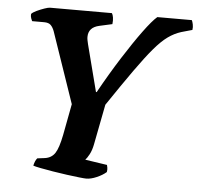

<svg xmlns="http://www.w3.org/2000/svg" viewBox="-51 -756 837 809"><g transform="rotate(5 367.5 -352.0)"><path d="M343 0Q335 0 312.5 -2.5Q290 -5 260 -9Q230 -13 200 -18Q170 -23 147 -27.5Q124 -32 116 -35Q121 -57 130 -67L162 -71Q190 -75 204.5 -97Q219 -119 230 -175L255 -307L152 -607Q146 -623 137 -632Q128 -641 109 -641H58Q56 -645 53 -653Q50 -661 51 -671Q57 -678 73 -685.5Q89 -693 105 -698.5Q121 -704 128 -704H390Q394 -698 396 -686Q398 -674 396 -658L342 -646Q296 -636 296 -595Q296 -588 297.5 -581Q299 -574 301 -565L352 -367H355Q400 -448 444.5 -518Q489 -588 525 -637Q561 -686 582 -704H728Q731 -698 733.5 -686.5Q736 -675 734 -663L688 -650Q659 -641 632.5 -622Q606 -603 575 -566.5Q544 -530 501 -469.5Q458 -409 396 -317L363 -147Q358 -121 348.5 -103.5Q339 -86 332 -79L425 -65Q426 -62 427.5 -53.5Q429 -45 427 -35Q411 -21 386.5 -10.5Q362 0 343 0Z"/></g></svg>

Font: Texturina 72pt 72pt ExtraBold
Style: Italic
Weight: 800
Italic angle: -11°
Designer: Guillermo Torres Carreño
Foundry: Omnibus-Type
Version: Version 1.002; ttfautohint (v1.8.3)